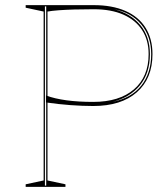

<svg xmlns="http://www.w3.org/2000/svg" viewBox="-20 -728 654 748"><path d="M345 -708Q417 -708 468.5 -685.5Q520 -663 547 -620Q574 -577 574 -517Q574 -422 513 -368.5Q452 -315 343 -315Q302 -315 254 -318.5Q206 -322 159 -329V-356Q227 -331 343 -331Q445 -331 502 -380Q559 -429 559 -517Q559 -572 533.5 -611Q508 -650 460.5 -671Q413 -692 345 -692Q304 -692 269.5 -691Q235 -690 208.5 -688Q182 -686 165 -683V-25L235 -10V0H80V-10L150 -25V-683L80 -698V-708ZM155 -5H160V-703H155ZM418 -331Q492 -346 530.5 -394.5Q569 -443 569 -517Q569 -586 530.5 -632.5Q492 -679 425 -692Q488 -676 526 -631Q564 -586 564 -517Q564 -443 525 -395.5Q486 -348 418 -331Z"/></svg>

Font: Kalnia Glaze Thin Thin
Style: Regular
Weight: 250
Version: Version 1.110